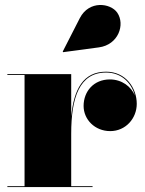

<svg xmlns="http://www.w3.org/2000/svg" viewBox="-20 -762 589 782"><path d="M382.5 -569C462.5 -579.5 490.5 -662.5 457.5 -710.5C430.5 -749.5 343 -762 305 -688L235.5 -552L237 -549.5ZM10 -3.5V0H357V-3.5H270V-217.5C270 -364.5 303.5 -466.5 412 -466.5C476 -466.5 516 -423 529 -373.5C514 -409.5 476 -438.5 427.5 -438.5C362 -438.5 320.5 -390 320.5 -330.5C320.5 -275.5 366 -228 429 -228C492 -228 537 -280 537 -339C537 -403 493 -470 412 -470C319 -470 280.5 -398.5 270 -287V-460H10V-456.5H80V-3.5Z"/></svg>

Font: Bodoni* 48pt Fatface
Style: Regular
Weight: 900
Version: Version 2.3